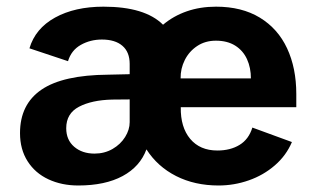

<svg xmlns="http://www.w3.org/2000/svg" viewBox="-20 -560 972 590"><path d="M41.5 -151Q41.5 -239.5 107.5 -284.5Q173.5 -329.5 312.5 -330.5L378.5 -332V-363.5Q378.5 -400 356.2 -419.2Q334 -438.5 293 -438.5Q257.5 -438.5 228.2 -422Q199 -405.5 189 -372L70.5 -411.5Q88.5 -472.5 149.2 -506Q210 -539.5 298 -539.5Q425.5 -539.5 481 -484Q513 -511 554 -525.2Q595 -539.5 644 -539.5Q723 -539.5 778.5 -505.8Q834 -472 862.2 -411.5Q890.5 -351 890.5 -271V-230.5H535.5Q534.5 -169 564.5 -133.2Q594.5 -97.5 648 -97.5Q688 -97.5 716.2 -114.8Q744.5 -132 755.5 -168L877 -123.5Q859.5 -82 824.5 -51.8Q789.5 -21.5 744.5 -5.8Q699.5 10 651.5 10Q578.5 10 521.2 -19Q464 -48 430 -101Q410.5 -48 356.8 -19Q303 10 220.5 10Q169.5 10 128.8 -9Q88 -28 64.8 -64.5Q41.5 -101 41.5 -151ZM270.5 -88Q301 -88 325.8 -102.2Q350.5 -116.5 364.5 -139Q378.5 -161.5 378.5 -184.5V-254.5L324.5 -254Q262 -252.5 222.8 -232Q183.5 -211.5 183.5 -166Q183.5 -130 208 -109Q232.5 -88 270.5 -88ZM751 -319Q751 -352 739 -378.2Q727 -404.5 702.8 -419.8Q678.5 -435 643.5 -435Q610.5 -435 585.8 -418.5Q561 -402 547.8 -375.5Q534.5 -349 535 -319Z"/></svg>

Font: 1883 Sans
Style: Bold
Weight: 700
Designer: 1883 Sans project is a fork of Public Sans.
Version: Version 1.009